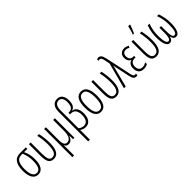

<svg xmlns="http://www.w3.org/2000/svg" viewBox="213 -2117 3685 3685"><g transform="rotate(-45 2055.5 -275.0)"><path d="M370.6 -249Q370.6 -118.7 327.9 -54.4Q285.2 9.8 210 9.8Q129.4 9.8 87.4 -58.6Q45.4 -127 45.4 -255.4Q45.4 -387.2 94 -459Q142.6 -530.8 248.5 -530.8H405.8V-488.8H316.9Q343.3 -437 356.9 -378.7Q370.6 -320.3 370.6 -249ZM93.3 -256.8Q93.3 -32.2 210 -32.2Q322.8 -32.2 322.8 -252Q322.8 -318.8 311 -375.7Q299.3 -432.6 275.4 -488.8H246.1Q162.6 -488.8 127.9 -429Q93.3 -369.1 93.3 -256.8Z M630.9 9.3Q555.2 8.8 523.2 -43.2Q491.2 -95.2 490.7 -215.3V-530.8H537.6V-218.8Q537.6 -126 557.4 -79.6Q577.1 -33.2 630.9 -33.2Q692.9 -33.2 720 -92.5Q747.1 -151.9 747.1 -265.6Q747.1 -327.1 740.5 -394Q733.9 -460.9 717.3 -530.8H764.6Q774.4 -481.4 780.8 -440.9Q787.1 -400.4 790.5 -359.9Q793.9 -319.3 793.9 -271Q793.9 -126.5 752.7 -58.6Q711.4 9.3 630.9 9.3Z M1195.3 -530.8V0H1158.7L1153.8 -97.7H1150.4Q1142.6 -70.8 1127.9 -46.1Q1113.3 -21.5 1089.8 -5.9Q1066.4 9.8 1032.7 9.8Q972.7 9.8 949.2 -42.5H946.8Q949.2 -13.2 950 10.7Q950.7 34.7 950.7 55.7V234.9H904.3V-530.8H951.2V-177.2Q951.2 -102.5 971.7 -67.9Q992.2 -33.2 1032.2 -33.2Q1088.9 -33.2 1118.7 -83.7Q1148.4 -134.3 1148.4 -238.8V-530.8Z M1486.3 -765.1Q1558.1 -765.1 1594.5 -715.6Q1630.9 -666 1630.9 -582Q1630.9 -498.5 1603.5 -455.1Q1576.2 -411.6 1531.2 -403.8V-400.4Q1655.8 -381.8 1655.8 -202.1Q1655.8 -106 1615 -48.1Q1574.2 9.8 1494.6 9.8Q1457 9.8 1428.7 -1.2Q1400.4 -12.2 1379.4 -30.3V234.9H1332.5V-570.3Q1332.5 -662.1 1372.8 -713.6Q1413.1 -765.1 1486.3 -765.1ZM1485.8 -722.7Q1434.6 -722.7 1407 -682.1Q1379.4 -641.6 1379.4 -566.4V-74.7Q1398.9 -57.1 1428.7 -45.2Q1458.5 -33.2 1488.3 -33.2Q1550.3 -33.2 1579.6 -79.6Q1608.9 -126 1608.9 -207.5Q1608.9 -289.1 1577.4 -333.7Q1545.9 -378.4 1475.1 -378.4H1453.6V-420.9H1474.6Q1528.3 -420.9 1556.6 -459Q1585 -497.1 1585 -577.1Q1585 -649.4 1559.1 -686Q1533.2 -722.7 1485.8 -722.7Z M2074.2 -266.1Q2074.2 -131.3 2033.9 -60.8Q1993.7 9.8 1910.6 9.8Q1828.6 9.8 1786.6 -61.5Q1744.6 -132.8 1744.6 -267.1Q1744.6 -400.4 1785.2 -470.7Q1825.7 -541 1910.2 -541Q1995.1 -541 2034.7 -469Q2074.2 -397 2074.2 -266.1ZM1792 -267.1Q1792 -151.9 1820.6 -92Q1849.1 -32.2 1911.1 -32.2Q1970.7 -32.2 1999 -89.8Q2027.3 -147.5 2027.3 -266.6Q2027.3 -377 2000.7 -437.7Q1974.1 -498.5 1910.2 -498.5Q1847.7 -498.5 1819.8 -439.2Q1792 -379.9 1792 -267.1Z M2325.2 9.3Q2249.5 8.8 2217.5 -43.2Q2185.5 -95.2 2185.1 -215.3V-530.8H2231.9V-218.8Q2231.9 -126 2251.7 -79.6Q2271.5 -33.2 2325.2 -33.2Q2387.2 -33.2 2414.3 -92.5Q2441.4 -151.9 2441.4 -265.6Q2441.4 -327.1 2434.8 -394Q2428.2 -460.9 2411.6 -530.8H2459Q2468.8 -481.4 2475.1 -440.9Q2481.4 -400.4 2484.9 -359.9Q2488.3 -319.3 2488.3 -271Q2488.3 -126.5 2447 -58.6Q2405.8 9.3 2325.2 9.3Z M2539.1 0 2680.7 -531.7 2657.2 -647Q2649.4 -684.1 2636.5 -704.1Q2623.5 -724.1 2598.6 -724.1Q2589.4 -724.1 2581.3 -721.7Q2573.2 -719.2 2567.4 -716.3V-757.8Q2573.7 -761.2 2583.3 -763.7Q2592.8 -766.1 2605 -766.1Q2641.1 -766.1 2665 -741Q2689 -715.8 2703.6 -649.9L2819.3 -108.9Q2828.6 -65.9 2841.1 -49.6Q2853.5 -33.2 2874.5 -33.2Q2889.2 -33.2 2899.9 -37.1V4.9Q2893.1 6.8 2886 8.3Q2878.9 9.8 2868.2 9.8Q2829.1 9.8 2808.6 -16.1Q2788.1 -42 2774.4 -103.5L2722.2 -354Q2715.3 -385.7 2712.2 -401.6Q2709 -417.5 2707.5 -427Q2706.1 -436.5 2703.6 -449.2H2699.7Q2697.8 -435.5 2695.3 -422.1Q2692.9 -408.7 2689 -394.5L2587.4 0Z M3116.2 -302.2V-262.2H3091.8Q3037.6 -262.2 3008.8 -232.7Q2980 -203.1 2980 -145Q2980 -92.3 3005.6 -62.3Q3031.2 -32.2 3079.1 -32.2Q3109.9 -32.2 3136.5 -42Q3163.1 -51.8 3179.7 -63V-17.1Q3161.1 -5.9 3136 2Q3110.8 9.8 3075.2 9.8Q3001.5 9.8 2966.8 -32.7Q2932.1 -75.2 2932.1 -142.6Q2932.1 -200.2 2957 -235.6Q2981.9 -271 3023.4 -283.2V-286.1Q2988.3 -300.3 2970.2 -332.5Q2952.1 -364.7 2952.1 -406.7Q2952.1 -470.7 2988.8 -505.9Q3025.4 -541 3084.5 -541Q3112.3 -541 3136.2 -533Q3160.2 -524.9 3182.1 -510.3L3161.1 -473.6Q3146.5 -484.9 3126.7 -491.9Q3106.9 -499 3084.5 -499Q3043.9 -499 3021.5 -474.1Q2999 -449.2 2999 -404.3Q2999 -357.4 3022.2 -329.8Q3045.4 -302.2 3094.2 -302.2Z M3414.1 9.3Q3338.4 8.8 3306.4 -43.2Q3274.4 -95.2 3273.9 -215.3V-530.8H3320.8V-218.8Q3320.8 -126 3340.6 -79.6Q3360.4 -33.2 3414.1 -33.2Q3476.1 -33.2 3503.2 -92.5Q3530.3 -151.9 3530.3 -265.6Q3530.3 -327.1 3523.7 -394Q3517.1 -460.9 3500.5 -530.8H3547.9Q3557.6 -481.4 3564 -440.9Q3570.3 -400.4 3573.7 -359.9Q3577.1 -319.3 3577.1 -271Q3577.1 -126.5 3535.9 -58.6Q3494.6 9.3 3414.1 9.3ZM3390.1 -606V-616.2Q3395.5 -628.9 3402.8 -651.1Q3410.2 -673.3 3417.5 -699Q3424.8 -724.6 3430.7 -747.6Q3436.5 -770.5 3439 -784.7H3486.3V-773.4Q3474.6 -734.9 3455.1 -688.2Q3435.5 -641.6 3418.5 -606Z M4014.6 -530.8Q4038.1 -459 4050.8 -393.6Q4063.5 -328.1 4063.5 -247.6Q4063.5 -130.9 4034.9 -60.5Q4006.3 9.8 3948.7 9.8Q3914.6 9.8 3893.6 -14.6Q3872.6 -39.1 3864.7 -81.1H3863.3Q3856.4 -39.6 3834 -14.9Q3811.5 9.8 3776.9 9.8Q3724.6 9.8 3695.6 -56.9Q3666.5 -123.5 3666.5 -247.6Q3666.5 -330.1 3679.2 -395.5Q3691.9 -460.9 3715.8 -530.8H3763.2Q3738.3 -461.9 3725.8 -394.5Q3713.4 -327.1 3713.4 -245.1Q3713.4 -145.5 3730.2 -89.6Q3747.1 -33.7 3782.2 -33.7Q3814 -33.7 3828.1 -76.7Q3842.3 -119.6 3842.3 -201.2V-339.8H3887.7V-201.2Q3887.7 -116.7 3900.6 -75.4Q3913.6 -34.2 3945.3 -33.7Q3981.9 -33.7 3999.3 -88.9Q4016.6 -144 4016.6 -246.1Q4016.6 -325.2 4004.6 -393.6Q3992.7 -461.9 3967.3 -530.8Z"/></g></svg>

Font: Open Sans Condensed Light
Style: Regular
Weight: 300
Width: 3
Designer: Monotype Design Team
Foundry: Monotype Imaging Inc.
Version: Version 3.003; ttfautohint (v1.8.4)